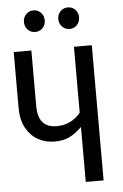

<svg xmlns="http://www.w3.org/2000/svg" viewBox="-60 -933 623 975"><g transform="rotate(-5 252.0 -445.5)"><path d="M428 -689V0H337V-280Q303 -247 272 -232.5Q241 -218 198 -218Q151 -218 113 -239.5Q75 -261 52.5 -302.5Q30 -344 30 -403V-689H120V-405Q120 -295 215 -295Q290 -295 337 -353V-689ZM201 -836Q201 -813 186 -797Q171 -781 148 -781Q125 -781 110 -797Q95 -813 95 -836Q95 -859 110 -875Q125 -891 148 -891Q171 -891 186 -875Q201 -859 201 -836ZM376 -836Q376 -813 361 -797Q346 -781 323 -781Q301 -781 285.5 -797Q270 -813 270 -836Q270 -859 285.5 -875Q301 -891 323 -891Q346 -891 361 -875Q376 -859 376 -836Z"/></g></svg>

Font: Fira Sans Compressed
Style: Regular
Weight: 400
Width: 1
Designer: bBox Type GmbH & Carrois Corporate GbR & Edenspiekermann AG
Foundry: bBox Type GmbH & Carrois Corporate GbR & Edenspiekermann AG
Version: Version 4.301